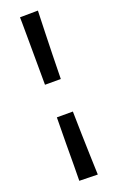

<svg xmlns="http://www.w3.org/2000/svg" viewBox="-160 -735 559 913"><g transform="rotate(-20 119.0 -279.0)"><path d="M76 -351Q76 -412 75.5 -473Q75 -534 75 -584Q75 -634 74.5 -664Q74 -694 74 -693L165 -694Q165 -695 164 -665Q163 -635 161.5 -585Q160 -535 158.5 -474Q157 -413 156 -351ZM73 134Q74 104 74 55.5Q74 7 74.5 -54.5Q75 -116 76 -186H157Q158 -128 159.5 -70.5Q161 -13 162.5 34.5Q164 82 165 109.5Q166 137 166 136Z"/></g></svg>

Font: Truculenta SemiBold
Style: Regular
Weight: 600
Version: Version 1.002